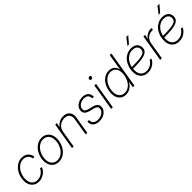

<svg xmlns="http://www.w3.org/2000/svg" viewBox="322 -2160 3581 3581"><g transform="rotate(-45 2113.0 -369.5)"><path d="M234.4 9.3Q171.4 9.3 126.5 -21Q81.5 -51.3 59.3 -104.7Q37.1 -158.2 41.5 -227.5Q45.4 -288.1 67.1 -343.8Q88.9 -399.4 125.7 -443.1Q162.6 -486.8 211.7 -512.2Q260.7 -537.6 319.3 -537.6Q361.8 -537.6 394.8 -523.9Q427.7 -510.3 450.4 -487.8Q473.1 -465.3 485.6 -437.7Q498 -410.2 499.5 -381.8L457 -376Q455.6 -397.9 446.3 -419.4Q437 -440.9 419.9 -458.5Q402.8 -476.1 377.7 -486.6Q352.5 -497.1 318.4 -497.1Q268.6 -497.1 227.3 -474.6Q186 -452.1 155.3 -413.8Q124.5 -375.5 106.4 -326.9Q88.4 -278.3 85 -225.6Q80.6 -168 97.2 -124.3Q113.8 -80.6 148.7 -55.9Q183.6 -31.2 234.9 -31.2Q269.5 -31.2 299.6 -42.2Q329.6 -53.2 353.5 -71.3Q377.4 -89.4 394.5 -111.1Q411.6 -132.8 420.4 -155.3L462.9 -147Q452.1 -118.7 430.9 -90.8Q409.7 -63 379.9 -40.5Q350.1 -18.1 313.2 -4.4Q276.4 9.3 234.4 9.3Z M757.8 10.3Q698.2 10.3 654.5 -17.1Q610.8 -44.4 587.4 -93Q564 -141.6 564 -205.6Q564 -267.6 584 -326.9Q604 -386.2 641.4 -433.6Q678.7 -481 730.2 -509.3Q781.7 -537.6 843.8 -537.6Q903.3 -537.6 946.5 -510.3Q989.7 -482.9 1013.4 -434.3Q1037.1 -385.7 1037.1 -321.3Q1037.1 -259.3 1016.8 -200Q996.6 -140.6 959.5 -93.3Q922.4 -45.9 871.1 -17.8Q819.8 10.3 757.8 10.3ZM758.8 -30.3Q812 -30.3 855.2 -55.4Q898.4 -80.6 929.4 -122.6Q960.4 -164.6 977.1 -216.3Q993.7 -268.1 993.7 -321.3Q993.7 -374 976.1 -413.6Q958.5 -453.1 924.8 -475.1Q891.1 -497.1 842.8 -497.1Q790.5 -497.1 747.3 -472.2Q704.1 -447.3 672.9 -405.5Q641.6 -363.8 624.3 -311.8Q606.9 -259.8 606.9 -205.6Q606.9 -127 646.7 -78.6Q686.5 -30.3 758.8 -30.3Z M1208 -335.9 1152.3 0H1109.4L1196.8 -529.3H1239.3L1219.2 -408.2L1209 -409.2Q1240.2 -475.1 1294.4 -506.1Q1348.6 -537.1 1410.2 -537.1Q1465.8 -537.1 1505.1 -513.4Q1544.4 -489.7 1562 -446.3Q1579.6 -402.8 1569.3 -342.3L1512.7 0H1469.7L1526.4 -342.8Q1538.1 -414.1 1504.2 -455.1Q1470.2 -496.1 1402.3 -496.1Q1355 -496.1 1313.7 -476.3Q1272.5 -456.5 1244.4 -420.4Q1216.3 -384.3 1208 -335.9Z M1829.1 9.8Q1777.8 9.8 1740.7 -6.3Q1703.6 -22.5 1682.9 -52.7Q1662.1 -83 1660.6 -126Q1660.2 -131.3 1660.6 -134.5Q1661.1 -137.7 1661.1 -143.1L1703.6 -146Q1701.2 -88.4 1734.4 -59.1Q1767.6 -29.8 1829.6 -29.8Q1875.5 -29.8 1913.6 -46.1Q1951.7 -62.5 1975.1 -91.6Q1998.5 -120.6 1999 -158.2Q1999.5 -188.5 1978.3 -206.3Q1957 -224.1 1915.5 -234.4L1831.5 -255.4Q1772.9 -270.5 1743.2 -299.6Q1713.4 -328.6 1714.8 -373.5Q1715.8 -422.4 1743.9 -459Q1772 -495.6 1817.6 -516.4Q1863.3 -537.1 1917.5 -537.1Q1988.8 -537.1 2029.3 -503.2Q2069.8 -469.2 2074.7 -407.2Q2074.7 -402.8 2074.7 -399.2Q2074.7 -395.5 2074.7 -390.1L2033.2 -386.7Q2033.2 -440.4 2004.4 -469.2Q1975.6 -498 1917 -498Q1874 -498 1838.1 -481.9Q1802.2 -465.8 1780.5 -438Q1758.8 -410.2 1758.3 -374.5Q1757.8 -343.8 1779.8 -324.5Q1801.8 -305.2 1846.7 -293.9L1929.2 -273.4Q1986.3 -259.3 2015.4 -231.4Q2044.4 -203.6 2043 -159.2Q2042 -121.1 2024.9 -90.1Q2007.8 -59.1 1978 -36.6Q1948.2 -14.2 1910.2 -2.2Q1872.1 9.8 1829.1 9.8Z M2142.6 0 2230 -529.3H2273.4L2186 0ZM2271 -647.5Q2256.8 -647.5 2248.3 -657.7Q2239.7 -668 2242.2 -682.1Q2244.1 -696.3 2256.3 -706.3Q2268.6 -716.3 2282.7 -716.3Q2297.4 -716.3 2305.7 -706.3Q2314 -696.3 2312 -682.1Q2309.6 -668 2297.6 -657.7Q2285.6 -647.5 2271 -647.5Z M2529.8 9.8Q2444.3 9.8 2394.8 -47.6Q2345.2 -105 2345.2 -200.7Q2345.2 -263.2 2364.3 -323Q2383.3 -382.8 2418.7 -431.2Q2454.1 -479.5 2503.9 -508.3Q2553.7 -537.1 2614.7 -537.1Q2660.6 -537.1 2695.1 -520Q2729.5 -502.9 2750.7 -473.6Q2772 -444.3 2777.8 -407.7H2780.3L2833 -727.5H2876.5L2756.3 0H2713.4L2732.9 -117.7H2730.5Q2711.4 -81.1 2681.4 -52Q2651.4 -22.9 2612.8 -6.6Q2574.2 9.8 2529.8 9.8ZM2535.2 -30.8Q2588.9 -30.8 2631.3 -56.6Q2673.8 -82.5 2703.4 -125.5Q2732.9 -168.5 2748.3 -220.9Q2763.7 -273.4 2763.7 -326.2Q2763.7 -404.3 2725.6 -450.4Q2687.5 -496.6 2618.2 -496.6Q2564.9 -496.6 2522.5 -471.2Q2480 -445.8 2450.2 -403.1Q2420.4 -360.4 2404.5 -308.3Q2388.7 -256.3 2388.7 -202.6Q2388.7 -124 2427.7 -77.4Q2466.8 -30.8 2535.2 -30.8Z M3111.3 9.3Q3052.2 9.3 3008.3 -16.1Q2964.4 -41.5 2939.9 -88.9Q2915.5 -136.2 2915.5 -202.6Q2915.5 -272 2936.8 -333Q2958 -394 2996.6 -440.2Q3035.2 -486.3 3087.6 -512.2Q3140.1 -538.1 3202.6 -538.1Q3254.9 -538.1 3291.5 -520Q3328.1 -502 3347.2 -469.7Q3366.2 -437.5 3366.2 -395.5Q3366.2 -343.8 3337.4 -313Q3308.6 -282.2 3254.4 -266.6Q3200.2 -251 3122.6 -245.8Q3044.9 -240.7 2947.3 -240.7L2951.2 -278.3Q3042 -278.3 3111.3 -282Q3180.7 -285.6 3227.8 -297.1Q3274.9 -308.6 3298.8 -332Q3322.8 -355.5 3322.8 -395Q3322.8 -440.9 3291.5 -469.2Q3260.3 -497.6 3199.7 -497.6Q3143.6 -497.6 3098.9 -473.1Q3054.2 -448.7 3022.7 -407Q2991.2 -365.2 2974.9 -312.3Q2958.5 -259.3 2958.5 -201.7Q2958.5 -151.4 2975.8 -113Q2993.2 -74.7 3027.8 -53Q3062.5 -31.2 3113.3 -31.2Q3173.8 -31.2 3222.7 -61.5Q3271.5 -91.8 3297.4 -140.1L3338.9 -132.3Q3309.1 -69.8 3248.5 -30.3Q3188 9.3 3111.3 9.3ZM3188 -615.2 3290.5 -749H3341.8L3227.1 -615.2Z M3435.5 0 3522.9 -529.3H3565.4L3550.8 -440.4H3552.7Q3577.6 -483.4 3623 -509Q3668.5 -534.7 3722.2 -534.7Q3728.5 -534.7 3733.2 -534.4Q3737.8 -534.2 3742.7 -534.2L3735.4 -490.7Q3731.9 -491.2 3725.8 -491.7Q3719.7 -492.2 3710.9 -492.2Q3668 -492.2 3630.6 -473.4Q3593.3 -454.6 3568.1 -420.4Q3543 -386.2 3535.2 -340.8L3479 0Z M3934.1 9.3Q3875 9.3 3831.1 -16.1Q3787.1 -41.5 3762.7 -88.9Q3738.3 -136.2 3738.3 -202.6Q3738.3 -272 3759.5 -333Q3780.8 -394 3819.3 -440.2Q3857.9 -486.3 3910.4 -512.2Q3962.9 -538.1 4025.4 -538.1Q4077.6 -538.1 4114.3 -520Q4150.9 -502 4169.9 -469.7Q4189 -437.5 4189 -395.5Q4189 -343.8 4160.2 -313Q4131.3 -282.2 4077.1 -266.6Q4022.9 -251 3945.3 -245.8Q3867.7 -240.7 3770 -240.7L3773.9 -278.3Q3864.7 -278.3 3934.1 -282Q4003.4 -285.6 4050.5 -297.1Q4097.7 -308.6 4121.6 -332Q4145.5 -355.5 4145.5 -395Q4145.5 -440.9 4114.3 -469.2Q4083 -497.6 4022.5 -497.6Q3966.3 -497.6 3921.6 -473.1Q3877 -448.7 3845.5 -407Q3814 -365.2 3797.6 -312.3Q3781.2 -259.3 3781.2 -201.7Q3781.2 -151.4 3798.6 -113Q3815.9 -74.7 3850.6 -53Q3885.3 -31.2 3936 -31.2Q3996.6 -31.2 4045.4 -61.5Q4094.2 -91.8 4120.1 -140.1L4161.6 -132.3Q4131.8 -69.8 4071.3 -30.3Q4010.7 9.3 3934.1 9.3ZM4010.7 -615.2 4113.3 -749H4164.6L4049.8 -615.2Z"/></g></svg>

Font: Inter 24pt ExtraLight
Style: Italic
Weight: 250
Italic angle: -9.3988°
Version: Version 4.001;git-66647c0bb